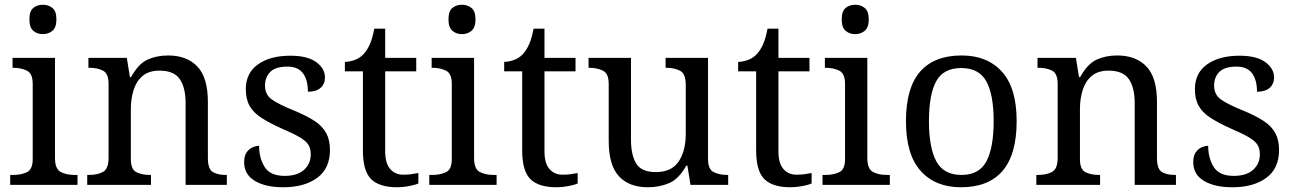

<svg xmlns="http://www.w3.org/2000/svg" viewBox="-20 -780 5460 810"><path d="M161 -636Q137 -636 120.5 -650Q104 -664 104 -698Q104 -733 120.5 -746.5Q137 -760 161 -760Q184 -760 201 -746.5Q218 -733 218 -698Q218 -664 201 -650Q184 -636 161 -636ZM23 0V-42H36Q69 -42 93.5 -53.5Q118 -65 118 -109V-426Q118 -470 93.5 -482Q69 -494 36 -494H33V-536H212V-114Q212 -67 236 -54.5Q260 -42 294 -42H307V0Z M348 0V-42H356Q390 -42 414 -54.5Q438 -67 438 -114V-426Q438 -470 414.5 -482Q391 -494 358 -494H353V-536H515L528 -455H533Q564 -511 602.5 -528.5Q641 -546 689 -546Q768 -546 812.5 -499.5Q857 -453 857 -350V-114Q857 -67 877.5 -54.5Q898 -42 932 -42H937V0H763V-345Q763 -410 738.5 -446Q714 -482 653 -482Q608 -482 581.5 -459.5Q555 -437 543.5 -400Q532 -363 532 -320V-109Q532 -65 555.5 -53.5Q579 -42 612 -42H617V0Z M1175 10Q1100 10 1055 -17Q1010 -44 1010 -96Q1010 -123 1021 -138Q1032 -153 1046.5 -159Q1061 -165 1073 -165Q1073 -113 1096.5 -75.5Q1120 -38 1181 -38Q1234 -38 1262.5 -63.5Q1291 -89 1291 -129Q1291 -154 1280.5 -170Q1270 -186 1243.5 -201.5Q1217 -217 1168 -238Q1117 -261 1083.5 -282.5Q1050 -304 1033.5 -332.5Q1017 -361 1017 -404Q1017 -472 1068.5 -508.5Q1120 -545 1205 -545Q1277 -545 1314 -518Q1351 -491 1351 -453Q1351 -426 1332.5 -409.5Q1314 -393 1279 -393Q1279 -443 1258 -471Q1237 -499 1193 -499Q1142 -499 1120 -476.5Q1098 -454 1098 -419Q1098 -381 1126.5 -360.5Q1155 -340 1222 -313Q1275 -291 1308 -269Q1341 -247 1356.5 -218Q1372 -189 1372 -147Q1372 -69 1318 -29.5Q1264 10 1175 10Z M1656 10Q1580 10 1545.5 -24.5Q1511 -59 1511 -145V-479H1435V-519Q1453 -519 1475 -526.5Q1497 -534 1513 -551Q1530 -569 1541 -595Q1552 -621 1559 -659H1605V-536H1736V-479H1605V-142Q1605 -91 1626 -67Q1647 -43 1681 -43Q1699 -43 1714 -45Q1729 -47 1745 -50V-6Q1732 0 1706 5Q1680 10 1656 10Z M1929 -636Q1905 -636 1888.5 -650Q1872 -664 1872 -698Q1872 -733 1888.5 -746.5Q1905 -760 1929 -760Q1952 -760 1969 -746.5Q1986 -733 1986 -698Q1986 -664 1969 -650Q1952 -636 1929 -636ZM1791 0V-42H1804Q1837 -42 1861.5 -53.5Q1886 -65 1886 -109V-426Q1886 -470 1861.5 -482Q1837 -494 1804 -494H1801V-536H1980V-114Q1980 -67 2004 -54.5Q2028 -42 2062 -42H2075V0Z M2328 10Q2252 10 2217.5 -24.5Q2183 -59 2183 -145V-479H2107V-519Q2125 -519 2147 -526.5Q2169 -534 2185 -551Q2202 -569 2213 -595Q2224 -621 2231 -659H2277V-536H2408V-479H2277V-142Q2277 -91 2298 -67Q2319 -43 2353 -43Q2371 -43 2386 -45Q2401 -47 2417 -50V-6Q2404 0 2378 5Q2352 10 2328 10Z M2713 10Q2634 10 2591 -36.5Q2548 -83 2548 -186V-426Q2548 -470 2523.5 -482Q2499 -494 2466 -494H2463V-536H2642V-191Q2642 -126 2664 -90Q2686 -54 2747 -54Q2813 -54 2843 -98.5Q2873 -143 2873 -216V-422Q2873 -469 2849 -481.5Q2825 -494 2791 -494H2788V-536H2967V-109Q2967 -65 2991.5 -53.5Q3016 -42 3049 -42H3052V0H2893L2880 -81H2875Q2844 -25 2803 -7.5Q2762 10 2713 10Z M3315 10Q3239 10 3204.5 -24.5Q3170 -59 3170 -145V-479H3094V-519Q3112 -519 3134 -526.5Q3156 -534 3172 -551Q3189 -569 3200 -595Q3211 -621 3218 -659H3264V-536H3395V-479H3264V-142Q3264 -91 3285 -67Q3306 -43 3340 -43Q3358 -43 3373 -45Q3388 -47 3404 -50V-6Q3391 0 3365 5Q3339 10 3315 10Z M3588 -636Q3564 -636 3547.5 -650Q3531 -664 3531 -698Q3531 -733 3547.5 -746.5Q3564 -760 3588 -760Q3611 -760 3628 -746.5Q3645 -733 3645 -698Q3645 -664 3628 -650Q3611 -636 3588 -636ZM3450 0V-42H3463Q3496 -42 3520.5 -53.5Q3545 -65 3545 -109V-426Q3545 -470 3520.5 -482Q3496 -494 3463 -494H3460V-536H3639V-114Q3639 -67 3663 -54.5Q3687 -42 3721 -42H3734V0Z M4034 10Q3926 10 3864 -59Q3802 -128 3802 -269Q3802 -409 3861.5 -477.5Q3921 -546 4037 -546Q4145 -546 4207 -477.5Q4269 -409 4269 -269Q4269 -128 4209.5 -59Q4150 10 4034 10ZM4036 -42Q4111 -42 4141.5 -99.5Q4172 -157 4172 -269Q4172 -381 4141 -437Q4110 -493 4035 -493Q3960 -493 3929.5 -437Q3899 -381 3899 -269Q3899 -157 3930 -99.5Q3961 -42 4036 -42Z M4352 0V-42H4360Q4394 -42 4418 -54.5Q4442 -67 4442 -114V-426Q4442 -470 4418.5 -482Q4395 -494 4362 -494H4357V-536H4519L4532 -455H4537Q4568 -511 4606.5 -528.5Q4645 -546 4693 -546Q4772 -546 4816.5 -499.5Q4861 -453 4861 -350V-114Q4861 -67 4881.5 -54.5Q4902 -42 4936 -42H4941V0H4767V-345Q4767 -410 4742.5 -446Q4718 -482 4657 -482Q4612 -482 4585.5 -459.5Q4559 -437 4547.5 -400Q4536 -363 4536 -320V-109Q4536 -65 4559.5 -53.5Q4583 -42 4616 -42H4621V0Z M5179 10Q5104 10 5059 -17Q5014 -44 5014 -96Q5014 -123 5025 -138Q5036 -153 5050.5 -159Q5065 -165 5077 -165Q5077 -113 5100.5 -75.5Q5124 -38 5185 -38Q5238 -38 5266.5 -63.5Q5295 -89 5295 -129Q5295 -154 5284.5 -170Q5274 -186 5247.5 -201.5Q5221 -217 5172 -238Q5121 -261 5087.5 -282.5Q5054 -304 5037.5 -332.5Q5021 -361 5021 -404Q5021 -472 5072.5 -508.5Q5124 -545 5209 -545Q5281 -545 5318 -518Q5355 -491 5355 -453Q5355 -426 5336.5 -409.5Q5318 -393 5283 -393Q5283 -443 5262 -471Q5241 -499 5197 -499Q5146 -499 5124 -476.5Q5102 -454 5102 -419Q5102 -381 5130.5 -360.5Q5159 -340 5226 -313Q5279 -291 5312 -269Q5345 -247 5360.5 -218Q5376 -189 5376 -147Q5376 -69 5322 -29.5Q5268 10 5179 10Z"/></svg>

Font: Noto Serif Dives Akuru
Style: Regular
Weight: 400
Designer: Fernando Caro
Foundry: Fernando Caro
Version: Version 2.000; ttfautohint (v1.8.4.7-5d5b)